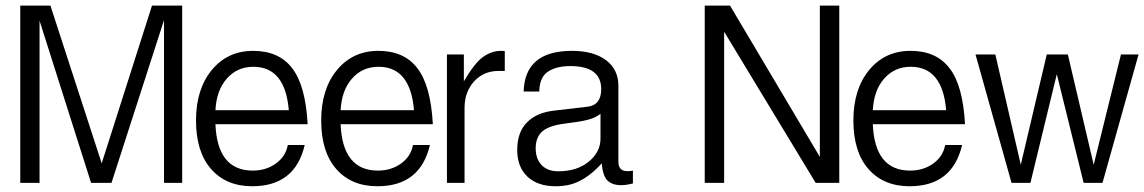

<svg xmlns="http://www.w3.org/2000/svg" viewBox="-20 -645 3999 671"><path d="M553.2 -5.9H616.7V-625.5H511.2L335.4 -74.2L156.2 -625.5H50.8V-5.9H118.2V-572.8L298.3 -5.9H369.6L553.2 -574.7Z M989.3 -259.8H732.9C735.4 -306.2 748.5 -342.8 772.5 -370.1C796.9 -397.9 827.6 -411.6 865.7 -411.6C939.5 -411.6 981 -360.8 989.3 -259.8ZM1044.9 -138.2H985.8C981 -111.8 967.3 -90.3 944.3 -73.7C921.4 -57.1 894 -48.8 863.3 -48.8C780.8 -48.8 737.3 -103 732.9 -210.9H1055.2C1050.3 -301.3 1032.2 -366.7 1001 -406.7C970.2 -447.3 924.3 -467.3 864.7 -467.3C805.2 -467.3 756.8 -444.8 720.2 -400.4C683.6 -356 665 -297.4 665 -224.1C665 -150.9 682.6 -94.2 717.8 -54.2C752.9 -14.2 800.8 5.9 861.3 5.9C961.4 5.9 1022.5 -42 1044.9 -138.2Z M1426.8 -259.8H1170.4C1172.9 -306.2 1186 -342.8 1210 -370.1C1234.4 -397.9 1265.1 -411.6 1303.2 -411.6C1377 -411.6 1418.5 -360.8 1426.8 -259.8ZM1482.4 -138.2H1423.3C1418.5 -111.8 1404.8 -90.3 1381.8 -73.7C1358.9 -57.1 1331.5 -48.8 1300.8 -48.8C1218.3 -48.8 1174.8 -103 1170.4 -210.9H1492.7C1487.8 -301.3 1469.7 -366.7 1438.5 -406.7C1407.7 -447.3 1361.8 -467.3 1302.2 -467.3C1242.7 -467.3 1194.3 -444.8 1157.7 -400.4C1121.1 -356 1102.5 -297.4 1102.5 -224.1C1102.5 -150.9 1120.1 -94.2 1155.3 -54.2C1190.4 -14.2 1238.3 5.9 1298.8 5.9C1398.9 5.9 1460 -42 1482.4 -138.2Z M1721.7 -397H1744.1V-466.3C1741.7 -466.8 1737.8 -467.3 1731.4 -467.3C1708 -467.3 1686.5 -459.5 1666.5 -444.8C1646.5 -429.7 1625 -401.4 1601.1 -360.8V-454.6H1542V-5.9H1603.5V-267.6C1603.5 -305.2 1614.7 -335.9 1636.7 -360.4C1659.2 -384.8 1687.5 -397 1721.7 -397Z M2078.6 -247.1V-160.2C2078.6 -129.4 2064.9 -102.5 2037.6 -80.1C2010.3 -57.6 1974.6 -46.4 1930.7 -46.4C1906.7 -46.4 1887.7 -53.2 1873.5 -67.4C1859.4 -81.5 1852.1 -101.6 1852.1 -127C1852.1 -152.3 1859.9 -172.4 1875.5 -186C1891.1 -199.2 1917 -208.5 1953.1 -212.9C1989.3 -217.3 2016.1 -221.7 2033.2 -226.1C2050.8 -230.5 2065.9 -237.3 2078.6 -247.1ZM2191.9 -3.9V-48.8C2185.1 -47.4 2180.2 -46.9 2176.8 -46.9H2171.9C2151.4 -46.9 2141.1 -58.1 2141.1 -80.1V-345.7C2141.1 -382.8 2127 -412.6 2098.1 -434.6C2069.3 -456.1 2029.8 -467.3 1979 -467.3C1869.1 -467.3 1812.5 -419.9 1810.1 -325.2H1864.7C1865.2 -358.9 1875.5 -381.8 1895 -394.5C1914.6 -407.7 1940.9 -414.1 1973.1 -414.1C2044.9 -414.1 2081.1 -387.2 2081.1 -333.5C2081.1 -297.4 2065.9 -276.9 2036.6 -272.5L1915.5 -258.3C1874 -253.4 1842.3 -239.3 1820.3 -215.8C1798.3 -192.9 1787.6 -161.1 1787.6 -121.1C1787.6 -81.5 1799.3 -50.3 1823.2 -27.8C1847.2 -5.4 1879.9 5.9 1920.9 5.9C1937 5.9 1951.7 4.4 1964.4 2C2004.9 -6.3 2044.4 -31.2 2083 -74.2C2085.4 -44.4 2092.3 -23.9 2103.5 -13.7C2121.6 3.4 2150.9 6.8 2191.9 -3.9Z M2830.6 -5.9H2913.1V-625.5H2845.2V-96.7L2531.2 -625.5H2442.9V-5.9H2510.7V-534.2Z M3286.6 -259.8H3030.3C3032.7 -306.2 3045.9 -342.8 3069.8 -370.1C3094.2 -397.9 3125 -411.6 3163.1 -411.6C3236.8 -411.6 3278.3 -360.8 3286.6 -259.8ZM3342.3 -138.2H3283.2C3278.3 -111.8 3264.6 -90.3 3241.7 -73.7C3218.8 -57.1 3191.4 -48.8 3160.6 -48.8C3078.1 -48.8 3034.7 -103 3030.3 -210.9H3352.5C3347.7 -301.3 3329.6 -366.7 3298.3 -406.7C3267.6 -447.3 3221.7 -467.3 3162.1 -467.3C3102.5 -467.3 3054.2 -444.8 3017.6 -400.4C2981 -356 2962.4 -297.4 2962.4 -224.1C2962.4 -150.9 2980 -94.2 3015.1 -54.2C3050.3 -14.2 3098.1 5.9 3158.7 5.9C3258.8 5.9 3319.8 -42 3342.3 -138.2Z M3833 -5.9 3959 -454.6H3897.5L3802.2 -69.3L3711.9 -454.6H3638.2L3547.4 -69.3L3458.5 -454.6H3389.2L3515.1 -5.9H3581.1L3673.3 -385.7L3767.1 -5.9Z"/></svg>

Font: Meera New
Style: Regular
Weight: 400
Designer: Hussain K H
Foundry: RIT
Version: 1.4.1